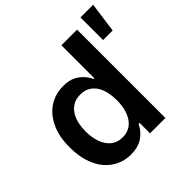

<svg xmlns="http://www.w3.org/2000/svg" viewBox="-195 -935 1118 1118"><g transform="rotate(-45 364.0 -376.5)"><path d="M43.7 -272Q43.7 -365.1 73.9 -425.4Q104 -488.3 154.8 -520.4Q205.6 -552.6 268.8 -552.6Q293.3 -552.6 312.7 -548.7Q332 -544.7 348 -536.6Q362.9 -528.8 375.2 -518.8Q387.4 -508.9 396.8 -498Q406.2 -487.2 413.2 -476.2Q420.1 -465.2 424.7 -455.3H430V-727.3H558.9V0H432.5V-85.9H424.7Q400.2 -38.4 361.7 -14.4Q323.2 9.6 268.5 9.6Q220.5 9.6 179.3 -9.2Q138.1 -28.1 108 -63.9Q77.8 -99.8 60.7 -152.3Q43.7 -204.9 43.7 -272ZM304.3 -95.9Q328.8 -95.9 347.7 -103.3Q366.5 -110.8 380.7 -123.6Q394.9 -136.4 404.8 -153.6Q414.8 -170.8 421 -190.5Q427.2 -210.2 429.9 -231.4Q432.5 -252.5 432.5 -272.7Q432.5 -304.3 426.3 -335.4Q420.1 -366.5 405.4 -391.3Q390.6 -416.2 365.9 -431.6Q341.3 -447.1 304.3 -447.1Q267.8 -447.1 242.9 -431.6Q218 -416.2 202.8 -391.3Q187.5 -366.5 181.1 -335.4Q174.7 -304.3 174.7 -272.7Q174.7 -252.1 177.6 -231Q180.4 -209.9 186.6 -190.2Q192.8 -170.5 202.9 -153.2Q213.1 -136 227.5 -123.2Q241.8 -110.4 260.8 -103.2Q279.8 -95.9 304.3 -95.9ZM727.6 -763.5 702.1 -577.4H623.2V-763.5Z"/></g></svg>

Font: Inter P Semi Bold
Style: Regular
Weight: 600
Designer: Rasmus Andersson
Foundry: rsms
Version: Version 3.018;git-588b23468